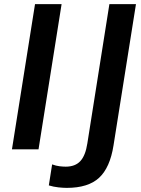

<svg xmlns="http://www.w3.org/2000/svg" viewBox="-20 -725 686 932"><path d="M38 0 150 -705H279L167 0ZM304 187Q287 187 263.5 184.5Q240 182 217 175L233 73Q252 80 269 82Q286 84 299 84Q345 84 370 57Q395 30 404 -29L511 -705H640L531 -19Q514 89 461 138Q408 187 304 187Z"/></svg>

Font: Mulish
Style: Bold Italic
Weight: 700
Italic angle: -9°
Designer: Vernon Adams
Foundry: Vernon Adams
Version: Version 3.603; ttfautohint (v1.8.3)